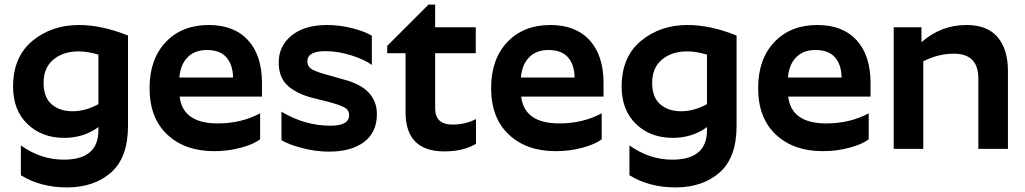

<svg xmlns="http://www.w3.org/2000/svg" viewBox="-20 -649 4470 837"><path d="M296 -164Q353 -164 409 -195V-411Q361 -425 323 -425Q256 -425 213 -389.5Q170 -354 170 -288Q170 -225 205 -194.5Q240 -164 296 -164ZM538 -100Q538 38 464 103Q390 168 272 168Q157 168 71 115V-15Q158 47 258 47Q409 47 409 -81V-95Q345 -48 260 -48Q162 -48 99.5 -108.5Q37 -169 37 -271Q37 -401 121 -470.5Q205 -540 324 -540Q424 -540 538 -494Z M1114 -42Q1086 -20 1030 -5Q974 10 914 10Q786 10 709 -62.5Q632 -135 632 -265Q632 -391 702.5 -465.5Q773 -540 890 -540Q1001 -540 1061.5 -473.5Q1122 -407 1122 -288V-228H763Q777 -111 929 -111Q1032 -111 1114 -155ZM882 -431Q828 -431 797 -398.5Q766 -366 762 -311H996Q995 -367 967 -399Q939 -431 882 -431Z M1476 -303Q1623 -266 1623 -151Q1623 -72 1567 -30Q1511 12 1414 12Q1357 12 1297.5 -3.5Q1238 -19 1207 -38V-162Q1309 -101 1421 -101Q1502 -101 1502 -147Q1502 -170 1480 -181.5Q1458 -193 1404 -207L1352 -220Q1279 -237 1237 -273Q1195 -309 1195 -376Q1195 -449 1251.5 -494.5Q1308 -540 1406 -540Q1462 -540 1517.5 -525.5Q1573 -511 1601 -493V-366Q1570 -389 1512 -407.5Q1454 -426 1399 -426Q1320 -426 1320 -382Q1320 -357 1343 -345Q1366 -333 1424 -318Z M2055 -22Q2000 11 1917 11Q1748 11 1748 -160V-417H1668V-449L1848 -629H1877V-530H2054V-417H1877V-177Q1877 -106 1952 -106Q2009 -106 2055 -130Z M2603 -42Q2575 -20 2519 -5Q2463 10 2403 10Q2275 10 2198 -62.5Q2121 -135 2121 -265Q2121 -391 2191.5 -465.5Q2262 -540 2379 -540Q2490 -540 2550.5 -473.5Q2611 -407 2611 -288V-228H2252Q2266 -111 2418 -111Q2521 -111 2603 -155ZM2371 -431Q2317 -431 2286 -398.5Q2255 -366 2251 -311H2485Q2484 -367 2456 -399Q2428 -431 2371 -431Z M2949 -164Q3006 -164 3062 -195V-411Q3014 -425 2976 -425Q2909 -425 2866 -389.5Q2823 -354 2823 -288Q2823 -225 2858 -194.5Q2893 -164 2949 -164ZM3191 -100Q3191 38 3117 103Q3043 168 2925 168Q2810 168 2724 115V-15Q2811 47 2911 47Q3062 47 3062 -81V-95Q2998 -48 2913 -48Q2815 -48 2752.5 -108.5Q2690 -169 2690 -271Q2690 -401 2774 -470.5Q2858 -540 2977 -540Q3077 -540 3191 -494Z M3767 -42Q3739 -20 3683 -5Q3627 10 3567 10Q3439 10 3362 -62.5Q3285 -135 3285 -265Q3285 -391 3355.5 -465.5Q3426 -540 3543 -540Q3654 -540 3714.5 -473.5Q3775 -407 3775 -288V-228H3416Q3430 -111 3582 -111Q3685 -111 3767 -155ZM3535 -431Q3481 -431 3450 -398.5Q3419 -366 3415 -311H3649Q3648 -367 3620 -399Q3592 -431 3535 -431Z M4138 -415Q4071 -415 4005 -382V0H3876V-530H3997V-465Q4082 -540 4193 -540Q4284 -540 4329 -487Q4374 -434 4374 -340V0H4245V-307Q4245 -415 4138 -415Z"/></svg>

Font: Roundo SemiBold
Style: Regular
Weight: 600
Designer: Namrata Goyal (Gurmukhi), Shiva Nallaperumal (Latin)
Foundry: Indian Type Foundry
Version: Version 1.000;PS 1.0;hotconv 1.0.88;makeotf.lib2.5.647800